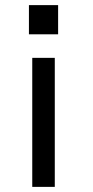

<svg xmlns="http://www.w3.org/2000/svg" viewBox="-20 -623 365 750"><path d="M93 -489V-603H207V-489ZM106 -397H194V107H106Z"/></svg>

Font: Liter
Style: Regular
Weight: 400
Designer: Anton Skugarov
Foundry: skugi
Version: Version 1.004; ttfautohint (v1.8.4.7-5d5b)